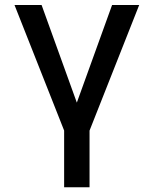

<svg xmlns="http://www.w3.org/2000/svg" viewBox="-20 -538 626 782"><path d="M243.7 0 39.1 -517.6H149.4L308.1 -78.1H277.8L436.5 -517.6H546.9L342.3 0ZM241.2 224.6V-46.9H344.7V224.6Z"/></svg>

Font: Cascadia Mono
Style: Regular
Weight: 400
Monospace: yes
Designer: Aaron Bell
Foundry: Saja Typeworks
Version: Version 2102.003